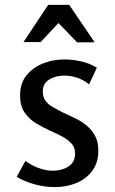

<svg xmlns="http://www.w3.org/2000/svg" viewBox="-20 -752 470 785"><path d="M243 -509Q277 -509 312 -501Q347 -493 376 -475L344 -407Q323 -425 296 -434Q269 -443 243 -443Q208 -443 181.5 -427Q155 -411 155 -378Q155 -355 166 -340Q177 -325 195.5 -314.5Q214 -304 235 -293Q260 -282 285.5 -269.5Q311 -257 332.5 -240Q354 -223 368 -198Q382 -173 382 -136Q382 -86 356.5 -52.5Q331 -19 290.5 -3Q250 13 204 13Q164 13 123 2Q82 -9 48 -29L84 -94Q108 -76 138 -65Q168 -54 196 -54Q233 -54 260 -71.5Q287 -89 287 -124Q287 -149 272.5 -165Q258 -181 235 -193.5Q212 -206 186 -217Q156 -231 127.5 -248Q99 -265 80.5 -292Q62 -319 62 -362Q62 -411 88 -443.5Q114 -476 155.5 -492.5Q197 -509 243 -509ZM219 -658 146 -580H76L177 -732H263L367 -579H295Z"/></svg>

Font: Rosario Medium
Style: Regular
Weight: 500
Version: Version 1.201